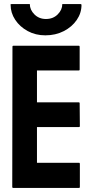

<svg xmlns="http://www.w3.org/2000/svg" viewBox="-20 -920 460 940"><path d="M44 0Q40 0 40 -5L41 -692Q41 -696 45 -696H366Q370 -696 370 -691V-579Q370 -575 366 -575H161V-419H366Q370 -419 370 -415L371 -302Q371 -298 367 -298H161V-123H367Q371 -123 371 -118V-4Q371 0 367 0ZM202 -747Q154 -747 115.5 -768Q77 -789 54.5 -823Q32 -857 32 -896Q30 -900 36 -900H126Q126 -872 148.5 -849.5Q171 -827 205 -827Q240 -827 262.5 -849.5Q285 -872 285 -900H375Q379 -900 379 -896Q379 -856 355.5 -822Q332 -788 292 -767.5Q252 -747 202 -747Z"/></svg>

Font: Staatliches
Style: Regular
Weight: 400
Designer: Brian LaRossa & Erica Carras
Foundry: Type Brut Foundry
Version: Version 1.000; ttfautohint (v1.8.2) -l 8 -r 50 -G 200 -x 14 